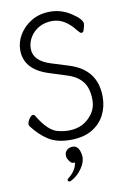

<svg xmlns="http://www.w3.org/2000/svg" viewBox="-102 -767 703 1066"><g transform="rotate(-10 250.0 -234.5)"><path d="M464 -192Q464 -136 440 -89.5Q416 -43 368 -15Q320 13 246 13Q172 13 124 -17.5Q76 -48 36 -101Q32 -107 32 -112Q32 -126 43.5 -143Q55 -160 65 -160Q72 -160 75 -155Q133 -57 190 -47Q219 -40 247 -40Q334 -40 383 -110Q405 -142 405 -184Q405 -249 377 -286.5Q349 -324 291 -342L188 -375Q58 -418 58 -526Q58 -572 83 -613Q108 -654 152.5 -681Q197 -708 259 -708Q321 -708 376.5 -671.5Q432 -635 432 -609Q432 -606 429.5 -595Q427 -584 423 -572Q419 -562 410 -562Q403 -562 398 -569Q393 -576 388 -580Q331 -655 261 -655Q219 -655 186.5 -637Q154 -619 135.5 -588.5Q117 -558 117 -524Q117 -455 212 -425L308 -395Q464 -348 464 -192ZM192 230Q192 227 195 223Q240 189 248 147L249 141H243Q231 141 224 133Q206 113 206 93.5Q206 74 219.5 63Q233 52 251 52Q290 52 296 116Q296 149 271 184Q246 219 210 237Q206 239 202 239Q192 239 192 230Z"/></g></svg>

Font: Moon Stars Kai T HW Light
Style: Regular
Weight: 300
Designer: GuiWonder
Version: Version 1.101